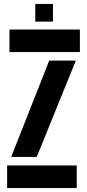

<svg xmlns="http://www.w3.org/2000/svg" viewBox="-20 -949 439 969"><path d="M15.9 0V-113.8H367.3V0ZM27.8 -686.2V-800H383.2V-686.2ZM36.4 -156.9 228.3 -643.2H362.8L165.3 -156.9ZM158 -840V-929.3H247.3V-840Z"/></svg>

Font: Big Shoulders Stencil Text SC Thin
Style: Regular
Weight: 100
Designer: Patric King
Foundry: XO Type Co
Version: Version 2.001